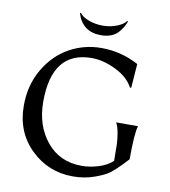

<svg xmlns="http://www.w3.org/2000/svg" viewBox="-96 -967 943 1062"><g transform="rotate(10 376.0 -435.5)"><path d="M385 14Q246 14 148 -81.5Q50 -177 50 -325Q50 -441 103 -531Q156 -621 239 -667Q322 -713 418 -713Q530 -713 628 -660L618 -526L611 -524Q583 -579 512 -614Q441 -649 375 -649Q152 -649 152 -365Q152 -231 225.5 -141.5Q299 -52 423 -52Q468 -52 515.5 -66.5Q563 -81 595 -110Q595 -171 594 -200.5Q593 -230 587 -265.5Q581 -301 569 -322H692Q678 -281 678 -134L646 -100Q613 -66 588 -46.5Q563 -27 506.5 -6.5Q450 14 385 14ZM532 -885 537 -882Q529 -863 521.5 -850Q514 -837 498.5 -819Q483 -801 458 -791.5Q433 -782 401 -782Q297 -783 267 -882L272 -885Q286 -864 323 -850Q360 -836 402 -836Q444 -836 480.5 -850Q517 -864 532 -885Z"/></g></svg>

Font: Coconat
Style: Regular
Weight: 400
Designer: Sara Lavazza
Foundry: Collletttivo
Version: Version 1.000;Glyphs 3.2 (3217)